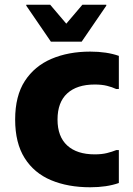

<svg xmlns="http://www.w3.org/2000/svg" viewBox="-20 -780 561 811"><path d="M44 -275Q44 -375 85 -438Q126 -501 197.5 -531.5Q269 -562 361 -562Q431 -562 482 -544V-404H471Q454 -412 432 -417.5Q410 -423 380 -423Q305 -423 264 -385.5Q223 -348 223 -275Q223 -203 264 -165.5Q305 -128 380 -128Q410 -128 432 -133.5Q454 -139 471 -146H482V-7Q431 11 361 11Q267 11 195.5 -19Q124 -49 84 -112.5Q44 -176 44 -275ZM195 -604 91 -756V-760H192L260 -680L328 -760H429V-756L325 -604Z"/></svg>

Font: Kufam
Style: Bold
Weight: 700
Designer: Wael Morcos, Artur Schmal
Foundry: Original Type
Version: Version 1.300; ttfautohint (v1.8.3)